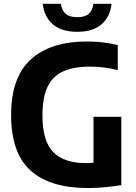

<svg xmlns="http://www.w3.org/2000/svg" viewBox="-20 -964 704 993"><path d="M436 8.5Q238 8.5 137.8 -82.2Q37.5 -173 37.5 -369Q37.5 -564 139.5 -656.8Q241.5 -749.5 431 -749.5Q514.5 -749.5 589 -731V-601.5Q552 -610.5 517 -615Q482 -619.5 445.5 -619.5Q362 -619.5 307.5 -595.2Q253 -571 226.2 -515.5Q199.5 -460 199.5 -367Q199.5 -233.5 255.8 -177Q312 -120.5 422 -120.5Q442.5 -120.5 463.5 -122V-360H607.5V-6.5Q563 0.5 520 4.5Q477 8.5 436 8.5ZM379.5 -799.5Q298.5 -799.5 253.5 -838Q208.5 -876.5 201 -944.5H295Q300 -909 320.2 -892Q340.5 -875 379.5 -875Q418.5 -875 438.5 -892Q458.5 -909 463 -944.5H557Q549.5 -876 504.8 -837.8Q460 -799.5 379.5 -799.5Z"/></svg>

Font: Encode Sans SemiCondensed SemiCondensed
Style: Bold
Weight: 700
Width: 4
Designer: Multiple Designers
Foundry: Impallari Type
Version: Version 3.000; ttfautohint (v1.8.3) -l 8 -r 50 -G 200 -x 14 